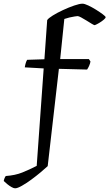

<svg xmlns="http://www.w3.org/2000/svg" viewBox="-89 -820 592 1040"><path d="M-7.2 200Q-14.8 200 -26.4 193.4Q-38.1 186.8 -49.6 177.4Q-61.2 168 -68.7 160.5Q-67.7 153.9 -64.5 145.5Q-61.2 137.2 -57.6 133.4Q-6.6 129.8 31.6 114.4Q69.8 99.1 109.8 78.5L147.6 -449.4L45.2 -455.2Q47.2 -468 50.7 -479.3Q54.2 -490.5 58.2 -496L151.6 -499L166.6 -711Q172.6 -721 196.9 -736Q221.1 -751 252.4 -765.5Q283.7 -780 312.8 -790Q342 -800 357.8 -800Q368.8 -800 389 -790.5Q409.3 -781 431 -767.5Q452.6 -754 467.9 -742.5Q483.2 -731 483.2 -727Q483.2 -721.7 472.6 -712.9Q462.1 -704 448.2 -695.7Q434.2 -687.4 424.2 -683.6Q420.2 -683.6 407.7 -691.3Q395.2 -698.9 379.7 -708.6Q364.2 -718.3 350.7 -725.5Q337.2 -732.8 331.2 -732.8Q328 -732.8 315.2 -730.8Q302.4 -728.9 287.1 -725.3Q271.8 -721.7 259.4 -717.3L237 -500H392.4L401 -486.9Q399.7 -476.8 394 -463.9Q388.2 -451 382.7 -443.2L230 -447.2L169.4 79.8Q155.6 92.8 131.5 113Q107.5 133.1 80.6 152.9Q53.6 172.7 29.6 186.3Q5.5 200 -7.2 200Z"/></svg>

Font: Texturina Medium
Style: Regular
Weight: 500
Designer: Guillermo Torres Carreño
Foundry: Omnibus-Type
Version: Version 1.003